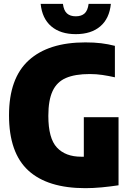

<svg xmlns="http://www.w3.org/2000/svg" viewBox="-20 -971 680 1001"><path d="M425 10Q228 10 127.5 -82.2Q27 -174.5 27 -370Q27 -563 129.8 -656.5Q232.5 -750 425 -750Q471.5 -750 507.8 -745.5Q544 -741 579 -732V-568Q545.5 -575.5 514 -580.2Q482.5 -585 448 -585Q371.5 -585 324 -564.5Q276.5 -544 254.2 -496.2Q232 -448.5 232 -367Q232 -249.5 276.8 -201.8Q321.5 -154 403 -154Q410 -154 417 -154V-360H598V-5Q555.5 1.5 510.2 5.8Q465 10 425 10ZM375 -793Q295 -793 247.2 -833.8Q199.5 -874.5 192 -951H308Q312.5 -916 329.2 -901Q346 -886 375 -886Q404.5 -886 421 -901Q437.5 -916 442 -951H558Q550.5 -874.5 503 -833.8Q455.5 -793 375 -793Z"/></svg>

Font: Encode Sans Cnd Black
Style: Regular
Weight: 900
Width: 3
Designer: Multiple Designers
Foundry: Impallari Type
Version: Version 3.002; ttfautohint (v1.8.3) -l 8 -r 50 -G 200 -x 14 